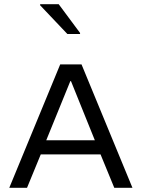

<svg xmlns="http://www.w3.org/2000/svg" viewBox="-20 -889 671 909"><path d="M299 -728H359V-733L258 -869H170V-864ZM24 0H108L173 -158H456L521 0H607L366 -584H265ZM199 -225 313 -505H316L429 -225Z"/></svg>

Font: Saira UNSAM SC
Style: Regular
Weight: 400
Designer: Hector Gatti with collaboration of the Omnibus-Type team
Foundry: Omnibus-Type
Version: Version 1.072;PS 001.072;hotconv 1.0.88;makeotf.lib2.5.64775